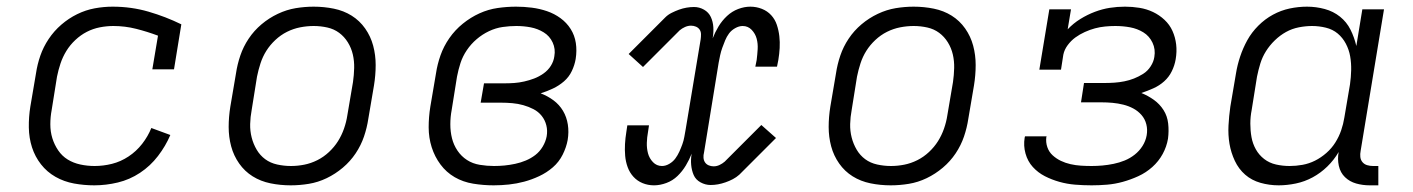

<svg xmlns="http://www.w3.org/2000/svg" viewBox="-20 -548 4240 576"><path d="M263 8Q232 8 202 2.5Q172 -3 146.5 -17.5Q121 -32 103 -55Q85 -78 76 -106Q67 -134 66.5 -165.5Q66 -197 71 -228L88 -328Q92 -355 101 -381Q110 -407 126 -431Q142 -455 164 -474Q186 -493 211.5 -505.5Q237 -518 264 -523Q291 -528 318 -528Q374 -528 425.5 -513Q477 -498 524 -475L502 -340H437L454 -441Q422 -453 388.5 -461.5Q355 -470 320 -470Q300 -470 279.5 -466Q259 -462 240.5 -452.5Q222 -443 206 -428Q190 -413 179 -395Q168 -377 161.5 -357.5Q155 -338 151 -318L135 -218Q131 -197 131 -175Q131 -153 137 -133.5Q143 -114 154.5 -97Q166 -80 183 -69.5Q200 -59 221 -54.5Q242 -50 264 -50Q290 -50 316 -56.5Q342 -63 365.5 -78.5Q389 -94 406.5 -116.5Q424 -139 434 -164L491 -143Q477 -110 454 -80Q431 -50 400 -29.5Q369 -9 333.5 -0.5Q298 8 263 8Z M852 8Q821 8 791.5 2Q762 -4 738 -19Q714 -34 697.5 -57.5Q681 -81 673.5 -109Q666 -137 666 -167Q666 -197 671 -228L688 -328Q692 -355 701 -381.5Q710 -408 726 -432Q742 -456 764.5 -475Q787 -494 813.5 -506.5Q840 -519 867 -523.5Q894 -528 921 -528Q952 -528 981.5 -522Q1011 -516 1035 -501Q1059 -486 1075.5 -462.5Q1092 -439 1099.5 -411Q1107 -383 1107 -353Q1107 -323 1102 -292L1085 -192Q1081 -165 1072 -138.5Q1063 -112 1047 -88Q1031 -64 1008.5 -45Q986 -26 960 -13.5Q934 -1 906.5 3.5Q879 8 852 8ZM853 -50Q873 -50 893 -54Q913 -58 932 -67.5Q951 -77 967 -92Q983 -107 994 -124.5Q1005 -142 1012 -162Q1019 -182 1022 -202L1039 -302Q1042 -323 1042.5 -344Q1043 -365 1038.5 -384.5Q1034 -404 1023.5 -421Q1013 -438 997.5 -449.5Q982 -461 962 -465.5Q942 -470 921 -470Q901 -470 880.5 -466Q860 -462 841 -452.5Q822 -443 806 -428Q790 -413 779 -395.5Q768 -378 761.5 -358Q755 -338 751 -318L735 -218Q731 -197 730.5 -176Q730 -155 735 -135.5Q740 -116 750 -99Q760 -82 775.5 -70.5Q791 -59 811.5 -54.5Q832 -50 853 -50Z M1461 8Q1430 8 1399.5 3Q1369 -2 1344 -16.5Q1319 -31 1301.5 -54.5Q1284 -78 1275 -106.5Q1266 -135 1266 -166Q1266 -197 1271 -228L1288 -328Q1292 -355 1301.5 -382Q1311 -409 1328 -433.5Q1345 -458 1368.5 -477Q1392 -496 1418.5 -508Q1445 -520 1473 -524Q1501 -528 1528 -528Q1552 -528 1575.5 -525Q1599 -522 1621 -514.5Q1643 -507 1661.5 -493.5Q1680 -480 1692 -461Q1704 -442 1707.5 -419Q1711 -396 1707 -371Q1704 -353 1695.5 -335Q1687 -317 1672 -304Q1657 -291 1639 -282.5Q1621 -274 1602 -268Q1623 -260 1640.5 -247Q1658 -234 1669 -215.5Q1680 -197 1683.5 -174.5Q1687 -152 1683 -128Q1679 -106 1668 -84Q1657 -62 1638.5 -46Q1620 -30 1597.5 -19.5Q1575 -9 1552.5 -3Q1530 3 1507 5.5Q1484 8 1461 8ZM1462 -50Q1478 -50 1493.5 -51.5Q1509 -53 1525.5 -56.5Q1542 -60 1557.5 -66.5Q1573 -73 1586 -83Q1599 -93 1608 -108Q1617 -123 1620 -139Q1623 -156 1619 -172Q1615 -188 1605 -200.5Q1595 -213 1580.5 -220.5Q1566 -228 1550 -232.5Q1534 -237 1517 -238.5Q1500 -240 1483 -240H1422L1432 -298H1493Q1508 -298 1522.5 -299Q1537 -300 1552.5 -303.5Q1568 -307 1582.5 -312.5Q1597 -318 1610.5 -327.5Q1624 -337 1632.5 -350.5Q1641 -364 1643 -379Q1647 -401 1638 -420.5Q1629 -440 1611 -451Q1593 -462 1572 -466Q1551 -470 1529 -470Q1509 -470 1488 -467Q1467 -464 1447 -454.5Q1427 -445 1410 -430.5Q1393 -416 1380.5 -397.5Q1368 -379 1361.5 -359Q1355 -339 1351 -318L1335 -218Q1331 -197 1331 -175Q1331 -153 1336 -133Q1341 -113 1352.5 -96Q1364 -79 1381 -68Q1398 -57 1419.5 -53.5Q1441 -50 1462 -50Z M1942 8Q1924 8 1908 1.5Q1892 -5 1880.5 -17.5Q1869 -30 1863 -46.5Q1857 -63 1855.5 -80.5Q1854 -98 1855 -116Q1856 -134 1859 -152L1862 -172H1927L1924 -152Q1921 -136 1920.5 -119.5Q1920 -103 1924 -88Q1928 -73 1939 -61.5Q1950 -50 1966 -50Q1977 -50 1988 -56.5Q1999 -63 2006 -72.5Q2013 -82 2018 -93Q2023 -104 2027 -115Q2031 -126 2033 -137.5Q2035 -149 2037 -160L2082 -430Q2083 -437 2083 -445Q2083 -453 2079 -459Q2075 -465 2068 -468Q2061 -471 2053 -471Q2044 -471 2035 -467Q2026 -463 2019 -457L1909 -347L1866 -386L1976 -496Q1984 -504 1995 -509.5Q2006 -515 2017 -519Q2028 -523 2039.5 -525Q2051 -527 2062 -527Q2078 -527 2092 -519Q2106 -511 2112.5 -497Q2119 -483 2120 -466.5Q2121 -450 2118 -433Q2125 -451 2135.5 -468.5Q2146 -486 2161 -500Q2176 -514 2194.5 -521Q2213 -528 2231 -528Q2249 -528 2265.5 -521.5Q2282 -515 2293.5 -502.5Q2305 -490 2310.5 -473.5Q2316 -457 2318 -439.5Q2320 -422 2319 -404Q2318 -386 2315 -368L2311 -348H2246L2250 -368Q2252 -384 2253 -400.5Q2254 -417 2250 -432Q2246 -447 2235 -458.5Q2224 -470 2208 -470Q2197 -470 2185.5 -463.5Q2174 -457 2167 -447.5Q2160 -438 2155.5 -427Q2151 -416 2147 -405Q2143 -394 2140.5 -382.5Q2138 -371 2136 -360L2092 -90Q2090 -83 2090.5 -75Q2091 -67 2095 -61Q2099 -55 2106 -52Q2113 -49 2121 -49Q2130 -49 2138.5 -53Q2147 -57 2154 -63L2264 -173L2308 -134L2198 -24Q2189 -16 2178.5 -10.5Q2168 -5 2156.5 -1Q2145 3 2134 5Q2123 7 2112 7Q2096 7 2081.5 -1Q2067 -9 2061 -23Q2055 -37 2053.5 -53.5Q2052 -70 2055 -87Q2048 -69 2037.5 -51.5Q2027 -34 2012.5 -20Q1998 -6 1979 1Q1960 8 1942 8Z M2652 8Q2621 8 2591.5 2Q2562 -4 2538 -19Q2514 -34 2497.5 -57.5Q2481 -81 2473.5 -109Q2466 -137 2466 -167Q2466 -197 2471 -228L2488 -328Q2492 -355 2501 -381.5Q2510 -408 2526 -432Q2542 -456 2564.5 -475Q2587 -494 2613.5 -506.5Q2640 -519 2667 -523.5Q2694 -528 2721 -528Q2752 -528 2781.5 -522Q2811 -516 2835 -501Q2859 -486 2875.5 -462.5Q2892 -439 2899.5 -411Q2907 -383 2907 -353Q2907 -323 2902 -292L2885 -192Q2881 -165 2872 -138.5Q2863 -112 2847 -88Q2831 -64 2808.5 -45Q2786 -26 2760 -13.5Q2734 -1 2706.5 3.5Q2679 8 2652 8ZM2653 -50Q2673 -50 2693 -54Q2713 -58 2732 -67.5Q2751 -77 2767 -92Q2783 -107 2794 -124.5Q2805 -142 2812 -162Q2819 -182 2822 -202L2839 -302Q2842 -323 2842.5 -344Q2843 -365 2838.5 -384.5Q2834 -404 2823.5 -421Q2813 -438 2797.5 -449.5Q2782 -461 2762 -465.5Q2742 -470 2721 -470Q2701 -470 2680.5 -466Q2660 -462 2641 -452.5Q2622 -443 2606 -428Q2590 -413 2579 -395.5Q2568 -378 2561.5 -358Q2555 -338 2551 -318L2535 -218Q2531 -197 2530.5 -176Q2530 -155 2535 -135.5Q2540 -116 2550 -99Q2560 -82 2575.5 -70.5Q2591 -59 2611.5 -54.5Q2632 -50 2653 -50Z M3255 8Q3230 8 3205.5 6Q3181 4 3158 -2.5Q3135 -9 3114.5 -19.5Q3094 -30 3078.5 -47Q3063 -64 3056.5 -87.5Q3050 -111 3054 -135L3055 -139H3120L3119 -137Q3117 -121 3122 -106.5Q3127 -92 3138 -82Q3149 -72 3162.5 -65.5Q3176 -59 3191.5 -55.5Q3207 -52 3223 -51Q3239 -50 3255 -50Q3271 -50 3287.5 -51.5Q3304 -53 3321 -56.5Q3338 -60 3354 -66.5Q3370 -73 3384 -84Q3398 -95 3407.5 -110Q3417 -125 3420 -142Q3423 -159 3419 -175Q3415 -191 3404.5 -203Q3394 -215 3380 -222.5Q3366 -230 3350 -234Q3334 -238 3317.5 -239.5Q3301 -241 3284 -241H3223L3232 -299H3293Q3308 -299 3323 -300Q3338 -301 3353 -304Q3368 -307 3382 -312.5Q3396 -318 3409.5 -326.5Q3423 -335 3432 -349Q3441 -363 3443 -377Q3447 -400 3437.5 -420Q3428 -440 3410 -451Q3392 -462 3370.5 -466Q3349 -470 3326 -470Q3311 -470 3295.5 -468.5Q3280 -467 3265 -463Q3250 -459 3234.5 -452Q3219 -445 3206 -435.5Q3193 -426 3183 -412.5Q3173 -399 3170 -384L3163 -339H3098L3128 -520H3193L3183 -460Q3200 -478 3221 -491Q3242 -504 3264.5 -512.5Q3287 -521 3309.5 -524.5Q3332 -528 3355 -528Q3377 -528 3398.5 -524.5Q3420 -521 3439 -512Q3458 -503 3473.5 -488.5Q3489 -474 3497.5 -455Q3506 -436 3508.5 -414.5Q3511 -393 3507 -370Q3504 -352 3495.5 -334.5Q3487 -317 3472.5 -304Q3458 -291 3440 -283Q3422 -275 3404 -269Q3424 -261 3441.5 -248.5Q3459 -236 3470.5 -218Q3482 -200 3484.5 -177.5Q3487 -155 3484 -132Q3480 -108 3468 -86Q3456 -64 3437 -47Q3418 -30 3395 -19.5Q3372 -9 3348.5 -2.5Q3325 4 3301.5 6Q3278 8 3255 8Z M3816 8Q3788 8 3761.5 0.5Q3735 -7 3715.5 -24Q3696 -41 3684.5 -65.5Q3673 -90 3668.5 -116.5Q3664 -143 3665.5 -171.5Q3667 -200 3671 -228L3688 -328Q3692 -353 3700.5 -378.5Q3709 -404 3722 -427.5Q3735 -451 3755 -471Q3775 -491 3799 -504Q3823 -517 3849 -522.5Q3875 -528 3901 -528Q3928 -528 3954 -521Q3980 -514 4000 -498Q4020 -482 4031.5 -459Q4043 -436 4049 -410L4067 -520H4132L4062 -96Q4060 -86 4061 -77Q4062 -68 4067.5 -61.5Q4073 -55 4081.5 -52.5Q4090 -50 4099 -50H4115V8H4089Q4068 8 4048.5 2.5Q4029 -3 4015 -16.5Q4001 -30 3996.5 -50.5Q3992 -71 3996 -92Q3982 -68 3962 -48.5Q3942 -29 3918 -16Q3894 -3 3867.5 2.5Q3841 8 3816 8ZM3849 -50Q3868 -50 3887.5 -53.5Q3907 -57 3925 -66Q3943 -75 3959 -89Q3975 -103 3986 -120.5Q3997 -138 4003.5 -157Q4010 -176 4013 -195L4030 -295Q4033 -316 4033.5 -337.5Q4034 -359 4030.5 -379Q4027 -399 4017.5 -417Q4008 -435 3993 -447.5Q3978 -460 3957.5 -465Q3937 -470 3916 -470Q3897 -470 3876.5 -466Q3856 -462 3838 -452Q3820 -442 3804.5 -427Q3789 -412 3778 -394.5Q3767 -377 3761 -357.5Q3755 -338 3751 -318L3735 -218Q3731 -198 3731 -177Q3731 -156 3734.5 -136.5Q3738 -117 3747.5 -100Q3757 -83 3772.5 -71Q3788 -59 3808 -54.5Q3828 -50 3849 -50Z"/></svg>

Font: Iosevka Etoile Light
Style: Italic
Weight: 300
Italic angle: -9°
Designer: Belleve Invis
Foundry: Belleve Invis
Version: Version 22.1.2; ttfautohint (v1.8.4)